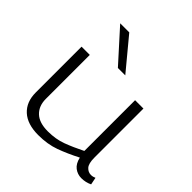

<svg xmlns="http://www.w3.org/2000/svg" viewBox="-208 -951 1121 1121"><g transform="rotate(45 353.0 -390.0)"><path d="M275 10Q185 10 137 -34Q89 -78 89 -156V-534H157V-171Q157 -113 192.5 -79Q228 -45 299 -45Q364 -45 416.5 -64.5Q469 -84 531 -115V-534H600V-129Q600 -80 617 -61.5Q634 -43 657 -43Q673 -43 688 -50L697 -5Q666 10 631 10Q599 10 574 -9Q549 -28 540 -69Q472 -34 411.5 -12Q351 10 275 10ZM327 -596 152 -790H227L388 -596Z"/></g></svg>

Font: Georama Extended Light
Style: Regular
Weight: 300
Width: 7
Designer: Jean-Baptiste Levee
Foundry: Production Type
Version: Version 1.000